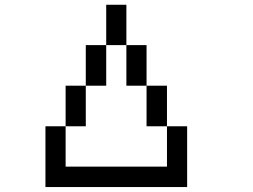

<svg xmlns="http://www.w3.org/2000/svg" viewBox="-20 -712 1040 790"><path d="M250 -26.4H667V-192.4H583V-359.4H500V-526.4H417V-359.4H333V-192.4H250ZM167 57.6V-192.4H250V-359.4H333V-526.4H417V-692.4H500V-526.4H583V-359.4H667V-192.4H750V57.6Z"/></svg>

Font: KH Dot Kodenmachou 12
Style: Regular
Weight: 400
Designer: Original version for X68000 by Keitarou Hiraki (http://hp.vector.co.jp/authors/VA000874/) / TrueType conversion by Homem
Version: Version 1.00.20150527